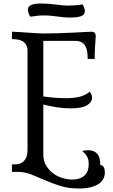

<svg xmlns="http://www.w3.org/2000/svg" viewBox="-20 -990 644 1095"><path d="M227 -799Q267 -799 312.5 -800.5Q358 -802 398 -804Q438 -806 466.5 -807.5Q495 -809 502 -809Q526 -809 526 -783Q526 -772 523 -737.5Q520 -703 520 -654H480Q480 -675 477.5 -693.5Q475 -712 467.5 -726Q460 -740 446 -748.5Q432 -757 408 -757H227V-440Q260 -435 293.5 -432.5Q327 -430 361 -430Q396 -430 431 -437.5Q466 -445 491 -467Q496 -462 500.5 -453Q505 -444 505 -433Q505 -407 476 -389.5Q447 -372 385 -372Q344 -372 305 -378Q266 -384 227 -394V-111Q227 -71 244.5 -43.5Q262 -16 287 1.5Q312 19 340 26.5Q368 34 389 34Q418 34 436.5 26.5Q455 19 466 7Q477 -5 481.5 -20.5Q486 -36 486 -53Q486 -79 477.5 -95.5Q469 -112 451 -126V-130Q469 -133 483 -133Q505 -133 518.5 -125.5Q532 -118 539.5 -106Q547 -94 549.5 -79Q552 -64 552 -49Q564 -49 571 -37.5Q578 -26 578 -6Q578 12 570 28.5Q562 45 544.5 57.5Q527 70 498.5 77.5Q470 85 429 85Q369 85 322.5 70Q276 55 236 37.5Q196 20 158.5 5Q121 -10 79 -10H48V-52Q61 -52 77 -53.5Q93 -55 106 -63Q119 -71 128 -88.5Q137 -106 137 -138V-698Q137 -722 128 -736Q119 -750 106 -756.5Q93 -763 77 -765Q61 -767 48 -767V-809Q60 -809 85 -807.5Q110 -806 137.5 -804Q165 -802 190 -800.5Q215 -799 227 -799ZM234 -902Q219 -902 209.5 -901.5Q200 -901 192 -900Q184 -899 175 -897.5Q166 -896 153 -895Q148 -901 143.5 -913Q139 -925 139 -936Q139 -970 214 -970Q256 -970 298 -964Q340 -958 368 -958Q385 -958 406.5 -959.5Q428 -961 450 -965Q455 -959 459.5 -947.5Q464 -936 464 -926Q464 -906 443 -898Q422 -890 380 -890Q357 -890 339.5 -892Q322 -894 305.5 -896Q289 -898 272.5 -900Q256 -902 234 -902Z"/></svg>

Font: Milonga
Style: Regular
Weight: 400
Designer: Pablo Impallari, Brenda Gallo, Rodrigo Fuenzalida
Foundry: Pablo Impallari, Brenda Gallo, Rodrigo Fuenzalida
Version: Version 1.000; ttfautohint (v0.93) -l 8 -r 50 -G 200 -x 14 -